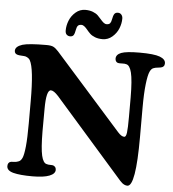

<svg xmlns="http://www.w3.org/2000/svg" viewBox="-63 -973 939 1043"><g transform="rotate(5 407.0 -451.0)"><path d="M481.4 -849.6Q494.6 -849.6 500.2 -856.4Q505.9 -863.3 508.3 -877Q512.2 -898.9 518.3 -908Q524.4 -917 537.6 -917Q549.8 -917 556.9 -908.4Q564 -899.9 564 -887.2Q564 -860.4 553.2 -833.5Q542.5 -806.6 519.3 -786.6Q496.1 -766.6 466.3 -766.6Q443.4 -766.6 425.5 -773.4Q407.7 -780.3 397.5 -790.3Q387.2 -800.3 379.2 -810.3Q371.1 -820.3 362.8 -827.1Q354.5 -834 345.7 -834Q332.5 -834 326.7 -827.1Q320.8 -820.3 318.4 -806.6Q314.5 -784.2 308.8 -775.4Q303.2 -766.6 289.6 -766.6Q278.8 -766.6 271 -773.7Q263.2 -780.8 263.2 -796.4Q263.2 -823.2 273.9 -850.3Q284.7 -877.4 307.6 -897.2Q330.6 -917 360.4 -917Q383.3 -917 401.1 -910.2Q418.9 -903.3 429.2 -893.3Q439.5 -883.3 447.8 -873.3Q456.1 -863.3 464.4 -856.4Q472.7 -849.6 481.4 -849.6ZM107.4 -275.4V-396.5Q107.4 -574.7 83 -618.2Q76.7 -630.4 58.6 -636.7Q52.7 -638.2 37.6 -638.9Q22.5 -639.6 15.1 -641.6Q-2.4 -646 -2.4 -662.6Q-2.4 -686 35.6 -698.2Q69.8 -708.5 166.5 -708.5Q192.4 -708.5 204.6 -702.1Q216.8 -695.8 231.4 -679.7L595.7 -270Q614.7 -248.5 630.4 -248.5Q640.1 -248.5 643.3 -272.7Q646.5 -296.9 646.5 -357.4V-464.8Q646 -559.6 636 -599.6Q626 -639.6 606 -642.6Q599.1 -645 584.5 -644.3Q569.8 -643.6 562.5 -645Q555.7 -646 551 -652.3Q546.4 -658.7 546.4 -667.5Q546.4 -689.9 574 -700.7Q601.6 -711.4 674.3 -711.4Q752.9 -711.4 784.4 -699.5Q815.9 -687.5 815.9 -665.5Q815.9 -645 795.4 -641.1Q790.5 -639.6 778.6 -638.7Q766.6 -637.7 757.8 -634.3Q744.6 -630.9 736.1 -611.8Q727.5 -592.8 721.7 -543.2Q715.8 -493.7 715.8 -413.1V-254.4Q715.8 14.6 670.4 14.6Q662.1 14.6 654.3 11Q646.5 7.3 641.8 3.2Q637.2 -1 629.4 -8.8L252.4 -438Q227.5 -465.3 211.9 -465.3Q186 -465.3 186 -361.3L185.5 -240.2Q186 -147 195.3 -107.2Q204.6 -67.4 224.1 -64Q229 -62.5 233.2 -62Q237.3 -61.5 243.4 -61.5Q249.5 -61.5 254.9 -61Q263.7 -60.1 269.5 -53.5Q275.4 -46.9 275.4 -37.1Q275.4 -15.6 244.1 -3.4Q212.9 8.8 151.9 8.8Q84 8.8 47.9 -0.7Q11.7 -10.3 11.7 -34.7Q11.7 -55.7 29.3 -59.6Q32.7 -60.5 46.1 -60.8Q59.6 -61 69.3 -65.4Q82.5 -69.3 90.3 -86.9Q98.1 -104.5 102.8 -150.6Q107.4 -196.8 107.4 -275.4Z"/></g></svg>

Font: Cooper* SemiBold
Style: Regular
Weight: 600
Designer: Owen Earl
Foundry: indestructible type*
Version: Version 0.001